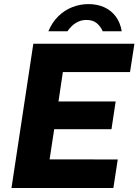

<svg xmlns="http://www.w3.org/2000/svg" viewBox="-20 -942 694 962"><path d="M37.5 0 147 -723H653.5L631.5 -581H295L273 -433.5H559.5L538.5 -294.5H251.5L228.5 -143.5L570 -143L548 0ZM222.5 -785.5Q241.5 -831 272.8 -861.2Q304 -891.5 343 -906.5Q382 -921.5 423.5 -921.5Q466.5 -921.5 501.5 -906Q536.5 -890.5 559.5 -860Q582.5 -829.5 590 -785.5H494.5Q484.5 -809 465.2 -825.5Q446 -842 413 -842Q391.5 -842 374 -834.2Q356.5 -826.5 342.5 -813.8Q328.5 -801 318 -785.5Z"/></svg>

Font: Public Sans Thin ExtraBold
Style: Italic
Weight: 800
Italic angle: -8°
Version: Version 2.001